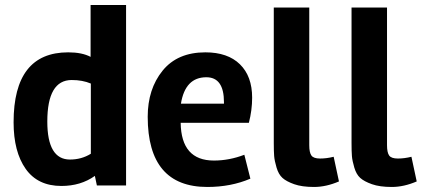

<svg xmlns="http://www.w3.org/2000/svg" viewBox="-20 -730 1676 763"><path d="M34 -244Q34 -522 251 -522Q306 -522 340 -504V-710H481V7H365L357 -31Q301 9 224 9Q130 9 82 -59Q34 -127 34 -244ZM265 -412Q168 -412 168 -247Q168 -96 258 -96Q304 -96 341 -119V-398Q308 -412 265 -412Z M698 -242Q700 -92 830 -92Q891 -92 951 -115L975 -20Q898 13 804 13Q567 13 567 -266Q567 -376 626 -449Q685 -522 796 -522Q885 -522 933.5 -474.5Q982 -427 982 -342Q982 -292 969 -242ZM870 -318V-324Q870 -423 800 -423Q716 -423 699 -318Z M1327 -9Q1276 13 1228 13Q1180 13 1149 2Q1118 -9 1102.5 -23Q1087 -37 1079 -64Q1071 -91 1069.5 -109.5Q1068 -128 1068 -161V-700H1209V-153Q1209 -124 1217.5 -112Q1226 -100 1252 -100Q1278 -100 1306 -107Z M1636 -9Q1585 13 1537 13Q1489 13 1458 2Q1427 -9 1411.5 -23Q1396 -37 1388 -64Q1380 -91 1378.5 -109.5Q1377 -128 1377 -161V-700H1518V-153Q1518 -124 1526.5 -112Q1535 -100 1561 -100Q1587 -100 1615 -107Z"/></svg>

Font: Rambla
Style: Bold
Weight: 700
Designer: Martin Sommaruga
Foundry: Martin Sommaruga
Version: Version 1.001